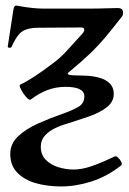

<svg xmlns="http://www.w3.org/2000/svg" viewBox="-20 -446 464 692"><path d="M200 226Q150 226 108.5 214Q67 202 42 176Q17 150 17 109Q17 72 45 45.5Q73 19 116.5 -0.5Q160 -20 206 -36Q243 -49 263.5 -61.5Q284 -74 284 -99Q284 -133 216 -133Q181 -133 150 -121Q119 -109 92 -88Q87 -84 79.5 -91Q72 -98 64.5 -109Q57 -120 53 -129.5Q49 -139 53 -141Q96 -161 167 -215Q196 -236 218.5 -260.5Q241 -285 279 -327Q285 -336 283.5 -341.5Q282 -347 272 -347L119 -346Q69 -346 50 -324Q36 -309 21 -276Q19 -273 13 -274Q7 -275 8 -279L28 -409Q30 -426 39 -426Q70 -420 94.5 -417.5Q119 -415 135 -415H304Q336 -415 360 -416Q384 -417 405 -417Q421 -417 423 -405.5Q425 -394 420 -387Q389 -347 361.5 -314Q334 -281 303 -251.5Q272 -222 233 -190Q220 -181 226.5 -177.5Q233 -174 266 -174Q390 -174 390 -108Q390 -79 365 -59.5Q340 -40 301 -26.5Q262 -13 221 0Q199 6 177.5 16.5Q156 27 141.5 43Q127 59 127 83Q127 112 145.5 130.5Q164 149 191.5 157Q219 165 245 165Q275 165 310 153Q345 141 393 118Q398 115 405.5 122Q413 129 417 137.5Q421 146 417 150Q366 190 310 208Q254 226 200 226Z"/></svg>

Font: Junicode SmExp
Style: Bold
Weight: 700
Width: 6
Designer: Peter S. Baker
Version: Version 2.205; ttfautohint (v1.8.4)